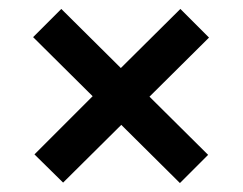

<svg xmlns="http://www.w3.org/2000/svg" viewBox="-20 -556 543 429"><path d="M445 -210 382 -147 251 -277 121 -148 57 -211 187 -341 54 -473 117 -536 250 -404 383 -536 447 -472 314 -340Z"/></svg>

Font: Hind Jalandhar Medium
Style: Regular
Weight: 500
Designer: Namrata Goyal
Foundry: Indian Type Foundry
Version: Version 0.702;PS 1.0;hotconv 1.0.81;makeotf.lib2.5.63406